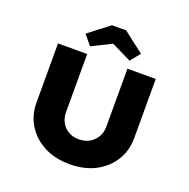

<svg xmlns="http://www.w3.org/2000/svg" viewBox="-158 -1080 1216 1237"><g transform="rotate(20 449.5 -461.5)"><path d="M449 6Q350 6 274.5 -33Q199 -72 156.5 -140Q114 -208 114 -295V-700H314V-302Q314 -262 331.5 -231Q349 -200 379.5 -182.5Q410 -165 449 -165Q491 -165 522 -182.5Q553 -200 571.5 -231Q590 -262 590 -302V-700H784V-295Q784 -208 741.5 -140Q699 -72 624 -33Q549 6 449 6ZM314 -753 259 -820 401 -929H498L639 -820L585 -753L434 -827H464Z"/></g></svg>

Font: Lexend Exa ExtraBold
Style: Regular
Weight: 800
Designer: Bonnie Shaver-Troup, Thomas Jockin
Foundry: Lexend
Version: Version 1.007